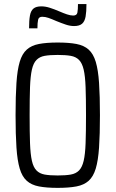

<svg xmlns="http://www.w3.org/2000/svg" viewBox="-20 -902 560 930"><path d="M259.3 8Q205.2 8 168.7 1Q132.1 -6 109.6 -26.3Q87 -46.5 75.5 -85.5Q63.9 -124.5 59.7 -187.5Q55.4 -250.5 55.4 -344Q55.4 -437.5 59.7 -500.5Q63.9 -563.5 75.5 -602.5Q87 -641.5 109.6 -661.7Q132.1 -682 168.7 -689Q205.2 -696 259.3 -696Q313.8 -696 350.4 -689Q386.9 -682 409.5 -661.7Q432 -641.5 443.8 -602.5Q455.5 -563.5 459.8 -500.5Q464.1 -437.5 464.1 -344Q464.1 -250.5 459.8 -187.5Q455.5 -124.5 443.8 -85.5Q432 -46.5 409.5 -26.3Q386.9 -6 350.4 1Q313.8 8 259.3 8ZM259.3 -52.1Q297.7 -52.1 322.8 -56.5Q347.9 -61 362.9 -76.4Q377.9 -91.7 385.3 -123.2Q392.7 -154.8 394.6 -208.4Q396.6 -262.1 396.6 -344Q396.6 -425.9 394.6 -479.6Q392.7 -533.2 385.3 -564.8Q377.9 -596.3 362.9 -611.6Q347.9 -627 322.8 -631.5Q297.7 -635.9 259.3 -635.9Q220.9 -635.9 196.3 -631.5Q171.7 -627 156.7 -611.6Q141.6 -596.3 134.5 -564.8Q127.4 -533.2 125.4 -479.6Q123.5 -425.9 123.5 -344Q123.5 -262.1 125.4 -208.4Q127.4 -154.8 134.5 -123.2Q141.6 -91.7 156.7 -76.4Q171.7 -61 196.3 -56.5Q220.9 -52.1 259.3 -52.1ZM120.8 -764.8Q120.8 -803 125 -826.4Q129.2 -849.8 142.1 -860.5Q154.9 -871.2 180.4 -871.2Q199.8 -871.2 221 -864.4Q242.3 -857.7 268.3 -846.5Q287.6 -838.1 304.5 -832.4Q321.5 -826.7 334.4 -826.7Q352.2 -826.7 354.9 -841.1Q357.7 -855.6 357.7 -882.2H398.8Q398.8 -845.1 394.6 -821.6Q390.3 -798.1 377.5 -787Q364.6 -775.8 338.7 -775.8Q319.7 -775.8 298.8 -782.8Q277.8 -789.8 252.7 -800.1Q230.7 -809.8 214.9 -815.3Q199.1 -820.8 184.7 -820.8Q167.9 -820.8 164.6 -806.4Q161.3 -792 161.3 -764.8Z"/></svg>

Font: Saira Thin Condensed
Style: Regular
Weight: 100
Width: 3
Version: Version 1.101